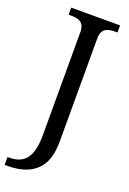

<svg xmlns="http://www.w3.org/2000/svg" viewBox="-189 -774 723 1074"><g transform="rotate(20 173.0 -237.0)"><path d="M6 240C91 240 163 216 204 149C224 115 234 68 234 8V-600C234 -663 271 -672 316 -672H329V-714H38V-672H51C95 -672 133 -663 133 -604V9C133 146 87 193 -2 193H-11V240Z"/></g></svg>

Font: Liu Chibing Harmony Marks (Sposobin) Font
Style: Regular
Weight: 400
Designer: Liu Chibing
Foundry: Liu Chibing
Version: Version 1.003